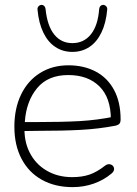

<svg xmlns="http://www.w3.org/2000/svg" viewBox="-20 -760 563 788"><path d="M39 -240Q39 -315 66.5 -372Q94 -429 144.5 -460.5Q195 -492 261 -492Q324 -492 372.5 -466.5Q421 -441 448 -391Q475 -341 475 -270Q475 -262 473 -257Q471 -252 467 -249.5Q463 -247 457 -245L453 -244Q385 -231 311.5 -227Q238 -223 134 -223Q100 -223 65 -222L66 -259H127Q235 -259 307 -263Q379 -267 452 -282L435 -270Q435 -359 388 -405.5Q341 -452 260 -452Q177 -452 132.5 -398.5Q88 -345 82 -261L81 -246Q77 -184 101 -135.5Q125 -87 171 -60Q217 -33 276 -33Q317 -33 347.5 -43.5Q378 -54 411 -80Q423 -89 434.5 -85Q446 -81 448 -69.5Q450 -58 438 -48Q406 -21 365 -6.5Q324 8 278 8Q206 8 152 -22Q98 -52 68.5 -108Q39 -164 39 -240ZM134 -720Q133 -729 138.5 -734.5Q144 -740 151 -740Q157 -740 161.5 -735.5Q166 -731 167 -723Q174 -654 202.5 -618.5Q231 -583 277 -583Q324 -583 353 -619Q382 -655 387 -723Q388 -731 392.5 -735.5Q397 -740 403 -740Q410 -740 415.5 -734.5Q421 -729 420 -720Q415 -665 396 -626Q377 -587 346.5 -567Q316 -547 277 -547Q238 -547 207.5 -567Q177 -587 158 -626Q139 -665 134 -720Z"/></svg>

Font: SN Pro Thin
Style: Regular
Weight: 200
Designer: Tobias Whetton
Foundry: Supernotes
Version: Version 1.003;Glyphs 3.3 (3324)